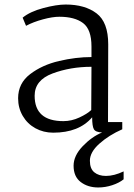

<svg xmlns="http://www.w3.org/2000/svg" viewBox="-20 -575 594 848"><path d="M458 -379 457 -36H520V-4Q461 22 419 59.5Q377 97 377 135Q377 170 396.5 186Q416 202 448 202Q484 202 526 182V217Q506 233 475.5 243Q445 253 414 253Q368 253 336.5 229Q305 205 305 157Q305 113 345 71Q385 29 431 10Q402 9 394.5 -4.5Q387 -18 387 -57Q329 11 215 11Q172 11 136.5 -8.5Q101 -28 80.5 -63Q60 -98 60 -141Q60 -207 113 -247.5Q166 -288 240.5 -305.5Q315 -323 384 -323V-370Q384 -445 347 -473Q310 -501 242 -501Q212 -501 169.5 -489.5Q127 -478 95 -461L80 -497Q113 -524 171.5 -539.5Q230 -555 270 -555Q355 -555 406.5 -516Q458 -477 458 -379ZM133 -152Q133 -40 260 -40Q296 -40 330.5 -56Q365 -72 383 -89L384 -280Q291 -280 212 -250.5Q133 -221 133 -152Z"/></svg>

Font: Martel Light
Style: Regular
Weight: 300
Designer: Dan Reynolds
Foundry: Dan Reynolds
Version: Version 1.001; ttfautohint (v1.1) -l 5 -r 5 -G 72 -x 0 -D la